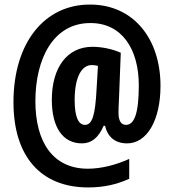

<svg xmlns="http://www.w3.org/2000/svg" viewBox="-20 -742 762 841"><path d="M683 -366C683 -574 563 -722 375 -722C176 -723 39 -556 39 -294C39 -59 157 79 366 79C434 79 492 66 546 41V-46C490 -20 423 -3 365 -3C210 -3 135 -122 135 -299C135 -485 214 -641 375 -641C513 -642 588 -528 588 -368C588 -242 567 -195 532 -195C511 -195 499 -212 499 -248C499 -264 500 -285 501 -304L509 -511C471 -528 424 -537 385 -537C274 -537 207 -446 207 -305C207 -184 255 -114 339 -114C380 -114 411 -138 434 -191H440C452 -141 485 -114 537 -114C623 -114 683 -214 683 -366ZM307 -304C307 -401 336 -457 382 -457C391 -457 400 -456 409 -453L403 -351C397 -236 384 -195 352 -195C324 -195 307 -229 307 -304Z"/></svg>

Font: Noto Sans Hebrew ExtraCondensed
Style: Bold
Weight: 700
Width: 2
Designer: Monotype Design Team
Foundry: Monotype Imaging Inc.
Version: Version 2.004